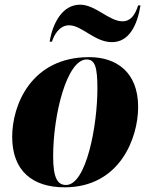

<svg xmlns="http://www.w3.org/2000/svg" viewBox="-20 -790 641 820"><path d="M458 -610C534 -610 567 -687 580 -767H570C557 -726 538 -699 503 -699C446 -699 388 -770 322 -770C247 -770 205 -692 192 -612H202C210 -639 233 -682 275 -682C330 -682 384 -610 458 -610ZM256 10C492 10 570 -201 570 -333C570 -484 475 -546 361 -546C113 -546 32 -341 32 -206C32 -60 119 10 256 10ZM262 0C225 0 207 -31 207 -123C207 -302 266 -536 350 -536C386 -536 396 -503 396 -411C396 -255 349 0 262 0Z"/></svg>

Font: Noto Serif Display SemiCondensed Black
Style: Italic
Weight: 900
Width: 4
Italic angle: -12°
Designer: Monotype Design Team
Foundry: Monotype Imaging Inc.
Version: Version 2.009